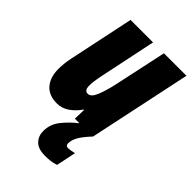

<svg xmlns="http://www.w3.org/2000/svg" viewBox="-235 -643 972 972"><g transform="rotate(45 251.0 -156.5)"><path d="M137 10Q172 10 201.5 -10Q231 -30 255 -64H258L256 0H385L502 -553H341L280 -269Q268 -214 252 -174.5Q236 -135 213 -135Q189 -135 189 -170Q189 -197 199 -247L263 -553H102L28 -201Q19 -158 19 -119Q19 -60 49 -25Q79 10 137 10ZM282 240Q300 240 319 238Q338 236 358 229L380 123Q352 130 337 130Q320 130 320 112Q320 90 333.5 65Q347 40 384 0H289Q250 30 218.5 69Q187 108 187 157Q187 193 210 216.5Q233 240 282 240Z"/></g></svg>

Font: Noto Sans Display Condensed Black
Style: Italic
Weight: 900
Width: 3
Italic angle: -192°
Designer: Monotype Design Team
Foundry: Monotype Imaging Inc.
Version: Version 1.900